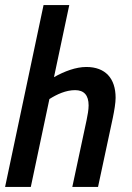

<svg xmlns="http://www.w3.org/2000/svg" viewBox="-21 -734 520 754"><path d="M-1 0H100L173 -345C203 -364 238 -380 274 -380C309 -380 327 -360 327 -320C327 -303 323 -281 319 -262L263 0H364L422 -271C428 -300 433 -330 433 -350C433 -426 393 -471 318 -471C277 -471 232 -454 191 -431L251 -714H150Z"/></svg>

Font: Noto Sans UI Condensed Medium
Style: Italic
Weight: 500
Width: 3
Italic angle: -12°
Designer: Monotype Design Team
Foundry: Monotype Imaging Inc.
Version: Version 1.901